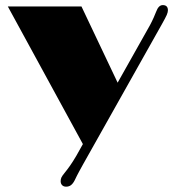

<svg xmlns="http://www.w3.org/2000/svg" viewBox="-20 -716 685 742"><path d="M214.4 -16.1Q214.4 -23.9 217.5 -30.5Q220.7 -37.1 230 -48.3Q239.7 -60.1 250.7 -75.7Q261.7 -91.3 275.4 -114.7L300.3 -159.2L10.3 -690.9H294.9L434.6 -396.5L559.6 -618.7Q567.9 -634.3 574 -648.2Q580.1 -662.1 583.5 -670.9Q592.8 -696.3 608.9 -696.3Q628.9 -696.3 628.9 -676.3Q628.9 -672.4 627.9 -668.5Q627 -664.6 624.5 -658.4Q622.1 -652.3 616.9 -643.1Q611.8 -633.8 604 -619.6L300.3 -79.6Q291.5 -63.5 286.1 -53.7Q280.8 -43.9 277.6 -37.6Q274.4 -31.2 272.7 -27.6Q271 -23.9 269 -20Q262.7 -7.3 254.9 -1Q247.1 5.4 235.4 5.4Q225.6 5.4 220 -0.5Q214.4 -6.3 214.4 -16.1Z"/></svg>

Font: Limelight
Style: Regular
Weight: 400
Designer: Nicole Fally with help from Eben Sorkin
Foundry: Nicole Fally with help from Eben Sorkin
Version: Version 1.002